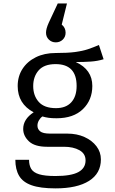

<svg xmlns="http://www.w3.org/2000/svg" viewBox="-20 -853 655 1091"><path d="M542.1 -597.4 568.7 -516.4Q533.8 -505.6 495.1 -503.1Q456.4 -500.5 410.8 -500.5Q504.6 -457.4 504.6 -364.6Q504.6 -284.6 451 -232.8Q397.4 -181 301.5 -181Q274.4 -181 256.2 -183.6Q237.9 -186.2 221 -191.3Q208.7 -182.6 200.8 -168.5Q192.8 -154.4 192.8 -139Q192.8 -119.5 208.2 -106.7Q223.6 -93.8 265.1 -93.8H362.6Q416.9 -93.8 460 -74.4Q503.1 -54.9 528.2 -21.8Q553.3 11.3 553.3 52.8Q553.3 132.3 485.9 174.9Q418.5 217.4 295.4 217.4Q209.2 217.4 159.5 199.7Q109.7 182.1 88.5 145.9Q67.2 109.7 67.2 54.9H145.1Q145.1 86.2 157.4 106.7Q169.7 127.2 202.1 137.2Q234.4 147.2 294.9 147.2Q384.1 147.2 425.1 124.9Q466.2 102.6 466.2 58.5Q466.2 20 431.3 0.5Q396.4 -19 344.1 -19H247.7Q177.4 -19 144.6 -49.7Q111.8 -80.5 111.8 -120.5Q111.8 -175.9 171.3 -214.9Q80.5 -263.1 80.5 -364.1Q80.5 -419 107.7 -461.3Q134.9 -503.6 183.6 -527.7Q232.3 -551.8 295.9 -551.8Q364.1 -551.8 406.7 -557.4Q449.2 -563.1 479.7 -573.3Q510.3 -583.6 542.1 -597.4ZM295.9 -488.7Q230.8 -488.7 199.7 -453.3Q168.7 -417.9 168.7 -364.1Q168.7 -309.2 200.3 -273.8Q231.8 -238.5 297.9 -238.5Q354.9 -238.5 385.1 -271.8Q415.4 -305.1 415.4 -364.6Q415.4 -488.7 295.9 -488.7ZM296.9 -612.3Q273.8 -612.3 257.7 -627.9Q241.5 -643.6 241.5 -667.2Q241.5 -689.7 256.9 -723.6L308.2 -833.3H360.5L330.8 -713.3Q352.8 -695.4 352.8 -667.2Q352.8 -643.6 336.7 -627.9Q320.5 -612.3 296.9 -612.3Z"/></svg>

Font: FiraCode Nerd Font
Style: Regular
Weight: 400
Designer: Carrois Corporate, Edenspiekermann AG, Nikita Prokopov
Foundry: Carrois Corporate, Edenspiekermann AG, Nikita Prokopov
Version: Version 6.002;Nerd Fonts 3.4.0